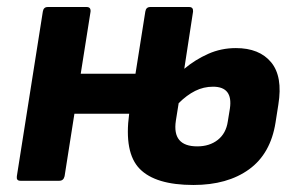

<svg xmlns="http://www.w3.org/2000/svg" viewBox="-20 -515 844 547"><path d="M38 0Q26 0 28 -13L102 -482Q104 -495 116 -495H227Q239 -495 238 -482L210 -305H366L394 -482Q396 -495 408 -495H519Q531 -495 530 -482L505 -319Q536 -345 573 -361.5Q610 -378 652 -378Q719 -378 752.5 -337.5Q786 -297 773 -217L765 -166Q751 -77 689.5 -32.5Q628 12 531 12Q423 12 378 -34Q333 -80 348 -191H192L164 -13Q161 0 149 0ZM481 -171Q470 -98 542 -98Q577 -98 600.5 -116.5Q624 -135 629 -169L635 -206Q644 -268 587 -268Q560 -268 536 -256Q512 -244 489 -221Z"/></svg>

Font: Sofia Sans ExtraBold
Style: Italic
Weight: 800
Italic angle: -9°
Designer: Botio Nikoltchev, Ani Petrova
Foundry: lettersoup
Version: Version 4.100; ttfautohint (v1.8.4.7-5d5b)